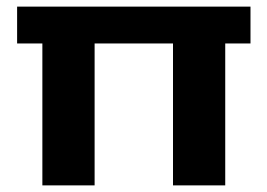

<svg xmlns="http://www.w3.org/2000/svg" viewBox="-20 -560 808 580"><path d="M265.8 -428.7V0H108V-428.7ZM736.7 -540V-428.7H31.7V-540ZM660.4 -428.7V0H502.6V-428.7Z"/></svg>

Font: Pathway Extreme 8pt Thin
Style: Regular
Weight: 100
Designer: Eduardo Rodriguez Tunni
Foundry: Eduardo Rodriguez Tunni
Version: Version 1.000